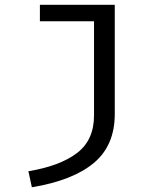

<svg xmlns="http://www.w3.org/2000/svg" viewBox="-20 -560 655 797"><path d="M456.4 -86.7Q456.4 44.1 369.2 116.7Q282.1 189.2 112.3 217.4L97.9 150.8Q228.7 129.2 299.5 75.4Q370.3 21.5 370.3 -81V-471.8H145.6V-540H456.4Z"/></svg>

Font: Fira Code Fixed
Style: Regular
Weight: 400
Monospace: yes
Designer: Carrois Corporate, Edenspiekermann AG, Nikita Prokopov
Foundry: Carrois Corporate, Edenspiekermann AG, Nikita Prokopov
Version: Version 5.002